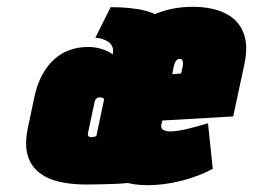

<svg xmlns="http://www.w3.org/2000/svg" viewBox="-20 -531 743 564"><path d="M311 -371Q307 -375 297 -380Q287 -385 272 -389Q257 -393 238 -393Q211 -393 186 -384.5Q161 -376 140.5 -358Q120 -340 104.5 -312Q89 -284 81 -246L62 -156Q52 -108 61 -76Q70 -44 94.5 -24.5Q119 -5 154.5 3Q190 11 233 11Q253 11 272 10.5Q291 10 309.5 9.5Q328 9 345.5 7.5Q363 6 380.5 4Q398 2 415 0L480 -307Q492 -365 489 -404Q486 -443 465.5 -466.5Q445 -490 405 -500Q365 -510 305 -510L260 -420Q269 -420 279 -417Q289 -414 297.5 -408.5Q306 -403 310 -393.5Q314 -384 311 -371ZM286 -240 263 -131Q263 -131 262 -130.5Q261 -130 259.5 -130Q258 -130 256.5 -129.5Q255 -129 253 -128.5Q251 -128 249 -128Q246 -128 244 -128.5Q242 -129 240.5 -130.5Q239 -132 238.5 -134Q238 -136 238 -138L258 -232Q259 -235 260 -237.5Q261 -240 263 -241.5Q265 -243 267 -244Q269 -245 272 -245Q275 -245 277.5 -244.5Q280 -244 282.5 -243Q285 -242 286 -240ZM454 -166 457 -177 665 -189 698 -343Q710 -399 694.5 -436.5Q679 -474 640.5 -492.5Q602 -511 546 -511Q490 -511 441 -492Q392 -473 357.5 -435Q323 -397 311 -340L268 -135Q260 -97 267.5 -69Q275 -41 295 -23Q315 -5 345.5 4Q376 13 413 13Q462 13 513 0Q564 -13 605 -35L591 -169Q569 -162 535 -153.5Q501 -145 481 -145Q472 -145 466.5 -146.5Q461 -148 458 -150.5Q455 -153 454 -157Q453 -161 454 -166ZM516 -333 512 -315 486 -313 490 -334Q492 -342 494 -347Q496 -352 499.5 -355Q503 -358 508 -358Q513 -358 515 -355Q517 -352 517.5 -346.5Q518 -341 516 -333Z"/></svg>

Font: Advent Pro Black
Style: Italic
Weight: 900
Italic angle: -12°
Version: Version 3.000